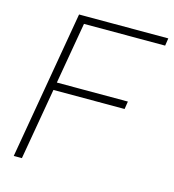

<svg xmlns="http://www.w3.org/2000/svg" viewBox="-106 -800 804 889"><g transform="rotate(15 295.5 -355.5)"><path d="M203.1 -710.9 80.1 0H41L163.6 -710.9ZM486.3 -379.9 480.5 -342.8H120.1L126 -379.9ZM591.3 -710.9 585.9 -674.8H177.7L183.1 -710.9Z"/></g></svg>

Font: Roboto ExtraLight
Style: Italic
Weight: 250
Designer: Christian Robertson
Foundry: Google
Version: Version 3.009; 2024